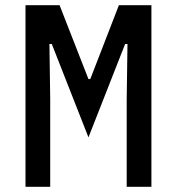

<svg xmlns="http://www.w3.org/2000/svg" viewBox="-20 -718 680 738"><path d="M467 -337 470 -549H461L320 -190L179 -549H170L173 -337V0H78V-698H209L320 -414H327L437 -698H562V0H467Z"/></svg>

Font: Writer Medium
Style: Regular
Weight: 500
Monospace: yes
Designer: Mike Abbink, Paul van der Laan, Pieter van Rosmalen
Foundry: Bold Monday
Version: Version 2.001 2020